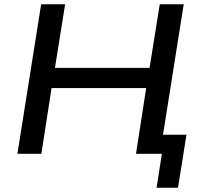

<svg xmlns="http://www.w3.org/2000/svg" viewBox="-20 -725 958 905"><path d="M718 160 743 0H625L640 -90H859L819 160ZM62 0 174 -705H287L239 -405H685L733 -705H846L734 0H621L669 -310H223L175 0Z"/></svg>

Font: Nunito Sans 10pt SemiExpanded SemiBold
Style: Italic
Weight: 600
Width: 6
Italic angle: -9°
Designer: Vernon Adams
Foundry: Vernon Adams
Version: Version 3.101;gftools[0.9.27]